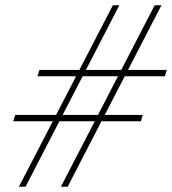

<svg xmlns="http://www.w3.org/2000/svg" viewBox="-20 -705 650 725"><path d="M430.5 -685 76.5 0H51.5L406 -685ZM589.5 -685 235.5 0H210L564 -685ZM602.5 -417H121.5L129 -441H610ZM512 -247H30L37.5 -271H519Z"/></svg>

Font: Newsreader 36pt ExtraLight
Style: Italic
Weight: 250
Italic angle: -17°
Designer: Hugues Gentile
Foundry: Production Type
Version: Version 1.003